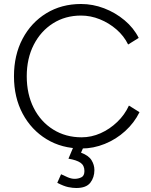

<svg xmlns="http://www.w3.org/2000/svg" viewBox="-20 -732 759 962"><path d="M389 12Q290 12 213.5 -34.5Q137 -81 93.5 -162.5Q50 -244 50 -350Q50 -456 93 -537.5Q136 -619 212 -665.5Q288 -712 386 -712Q445 -712 501.5 -690.5Q558 -669 604 -630.5Q650 -592 675 -542L622 -509Q601 -552 563.5 -584.5Q526 -617 480 -635.5Q434 -654 386 -654Q307 -654 245.5 -615Q184 -576 149 -507.5Q114 -439 114 -350Q114 -260 149 -191Q184 -122 246.5 -83Q309 -44 389 -44Q438 -44 484 -64.5Q530 -85 567.5 -121Q605 -157 626 -203L679 -170Q653 -117 607.5 -75.5Q562 -34 505 -11Q448 12 389 12ZM362 210Q344 210 322 205.5Q300 201 267 184L286 141Q302 149 320 156.5Q338 164 354 164Q372 164 387.5 156.5Q403 149 403 125Q403 97 383.5 83.5Q364 70 323 63L352 -6L397 8L386 33Q424 47 438.5 70.5Q453 94 453 120Q453 157 432.5 183.5Q412 210 362 210Z"/></svg>

Font: Figtree Light Light
Style: Regular
Weight: 300
Version: Version 2.001;gftools[0.9.30]